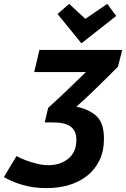

<svg xmlns="http://www.w3.org/2000/svg" viewBox="-30 -950 649 988"><path d="M210 18Q139 18 82.5 0.5Q26 -17 -10 -39L55 -147Q72 -137 100.5 -126Q129 -115 160.5 -107.5Q192 -100 218 -100Q280 -100 321.5 -133.5Q363 -167 363 -231Q363 -277 333.5 -298.5Q304 -320 244 -320H200L218 -395Q246 -420 281.5 -453.5Q317 -487 352 -521Q387 -555 412 -579H146L173 -693H599L577 -607Q557 -587 522 -552Q487 -517 445.5 -477Q404 -437 363 -401Q428 -388 466.5 -352.5Q505 -317 505 -236Q505 -173 482 -125.5Q459 -78 419 -46Q379 -14 325.5 2Q272 18 210 18ZM389 -727 266 -878 326 -930 409 -853 522 -930 568 -868Z"/></svg>

Font: Ubuntu Sans Mono
Style: Bold Italic
Weight: 700
Italic angle: -13.5°
Monospace: yes
Designer: Dalton Maag Ltd
Foundry: Dalton Maag Ltd
Version: Version 1.006